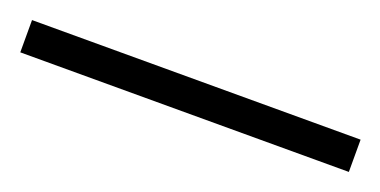

<svg xmlns="http://www.w3.org/2000/svg" viewBox="-22 -77 487 246"><g transform="rotate(20 222.0 46.0)"><path d="M-2 68V24H446V68Z"/></g></svg>

Font: Noto Sans Malayalam UI Light
Style: Regular
Weight: 300
Designer: Jelle Bosma - Monotype Design Team
Foundry: Monotype Imaging Inc.
Version: Version 2.104; ttfautohint (v1.8.4.7-5d5b)